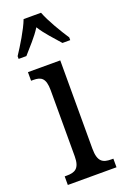

<svg xmlns="http://www.w3.org/2000/svg" viewBox="-149 -813 558 860"><g transform="rotate(-20 130.0 -383.0)"><path d="M3 -619V-606H40C68 -639 102 -673 126 -712C150 -673 184 -639 212 -606H249V-619C224 -657 185 -721 168 -766H85C68 -721 28 -657 3 -619ZM17 0H249V-41H239C200 -41 176 -52 176 -115V-536H22V-495H32C69 -495 90 -484 90 -425V-110C90 -51 65 -41 27 -41H17Z"/></g></svg>

Font: Noto Serif Myanmar ExtCond
Style: Regular
Weight: 400
Width: 2
Designer: Ben Mitchell and the Monotype Design Team
Foundry: Monotype Imaging Inc.
Version: Version 2.106